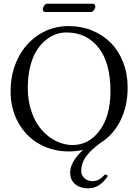

<svg xmlns="http://www.w3.org/2000/svg" viewBox="-20 -797 739 1026"><path d="M465.8 -732.9H221.2Q209 -732.9 209 -747.6Q209 -756.8 215.8 -766.8Q222.7 -776.9 231 -776.9H475.6Q482.4 -776.9 485.8 -772.5Q489.3 -768.1 489.3 -762.2Q489.3 -752.9 481.9 -742.9Q474.6 -732.9 465.8 -732.9ZM557.1 142.1Q514.2 209.5 450.7 209.5Q408.7 209.5 381.8 187.3Q355 165 355 125.5Q355 66.9 424.3 3.9Q387.7 12.2 348.1 12.2Q261.7 12.2 191.2 -26.9Q120.6 -65.9 78.6 -140.1Q36.6 -214.4 36.6 -310.1Q36.6 -407.2 76.7 -486.8Q116.7 -566.4 188 -612.1Q259.3 -657.7 347.2 -657.7Q414.1 -657.7 472.2 -634Q530.3 -610.4 572.3 -567.9Q614.3 -525.4 638.2 -463.9Q662.1 -402.3 662.1 -329.1Q662.1 -229.5 623.3 -152.1Q584.5 -74.7 514.6 -31.7Q490.2 -13.2 473.6 2Q457 17.1 442.6 35.6Q428.2 54.2 421.1 75Q414.1 95.7 414.1 119.1Q414.1 139.2 431.2 155Q448.2 170.9 474.1 170.9Q494.6 170.9 508.8 162.6Q522.9 154.3 542 134.8ZM334.5 -623.5Q304.7 -623.5 276.1 -613Q247.6 -602.5 220.5 -579.3Q193.4 -556.2 173.1 -522.5Q152.8 -488.8 140.6 -438.2Q128.4 -387.7 128.4 -327.1Q128.4 -257.3 148.9 -198.7Q169.4 -140.1 203.4 -102.1Q237.3 -64 279.8 -43Q322.3 -22 367.7 -22Q455.6 -22 512.9 -100.1Q570.3 -178.2 570.3 -309.6Q570.3 -461.9 506.3 -542.7Q442.4 -623.5 334.5 -623.5Z"/></svg>

Font: Libertinage
Style: l
Weight: 400
Designer: OSP
Foundry: OSP
Version: Version 1.0; 2008; OFL relea